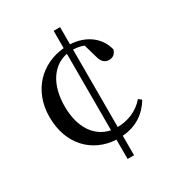

<svg xmlns="http://www.w3.org/2000/svg" viewBox="-184 -840 928 1007"><g transform="rotate(-30 280.5 -336.0)"><path d="M332 52V-66C419 -73 477 -116 515 -179L497 -193C453 -143 396 -120 332 -119V-588C354 -587 374 -584 395 -576L417 -500C426 -461 444 -446 470 -446C492 -446 509 -458 516 -483C496 -563 427 -615 332 -620V-724H293V-619C157 -607 48 -505 48 -342C48 -176 153 -72 293 -65V52ZM293 -122C205 -139 145 -220 145 -351C145 -484 205 -568 293 -585Z"/></g></svg>

Font: Noto Serif KR Medium
Style: Regular
Weight: 500
Designer: Ryoko NISHIZUKA 西塚涼子 (kana & ideographs); Frank Grießhammer (Latin, Greek & Cyrillic); Wenlong ZHANG 张文龙 (bopomofo); San
Foundry: Adobe
Version: Version 2.001;hotconv 1.1.0;makeotfexe 2.6.0